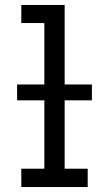

<svg xmlns="http://www.w3.org/2000/svg" viewBox="-20 -755 440 775"><path d="M66 0V-74H159V-662H66V-735H241V-74H334V0ZM351 -350H49V-414H351Z"/></svg>

Font: Iosevka Etoile
Style: Regular
Weight: 400
Designer: Belleve Invis
Foundry: Belleve Invis
Version: Version 33.2.4